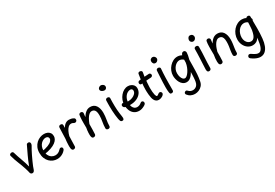

<svg xmlns="http://www.w3.org/2000/svg" viewBox="73 -2162 5433 3790"><g transform="rotate(-30 2790.0 -267.0)"><path d="M30 -489Q28 -494 27 -498Q26 -502 26 -506Q26 -519 33.5 -528Q41 -537 52 -541.5Q63 -546 75 -546Q89 -546 100 -539Q111 -532 115 -515Q127 -470 143 -424.5Q159 -379 175.5 -332.5Q192 -286 208.5 -236.5Q225 -187 239 -133Q260 -189 282 -241Q304 -293 327 -341.5Q350 -390 372.5 -437Q395 -484 417 -530Q422 -541 432.5 -546Q443 -551 455 -551Q470 -551 480 -545.5Q490 -540 495 -530.5Q500 -521 500 -509Q500 -501 498 -491.5Q496 -482 492 -472.5Q488 -463 482 -454Q468 -432 445.5 -390Q423 -348 398 -296Q373 -244 349.5 -192Q326 -140 308.5 -96.5Q291 -53 285 -30Q281 -17 273.5 -7Q266 3 256 9Q246 15 231 15Q218 15 204.5 6Q191 -3 187 -17Q182 -43 174.5 -69Q167 -95 159 -121Q129 -216 91.5 -307Q54 -398 30 -489Z M612 -188 586 -259Q694 -274 755.5 -299Q817 -324 842.5 -352.5Q868 -381 868 -406Q868 -434 849.5 -448.5Q831 -463 803 -463Q778 -463 749.5 -450.5Q721 -438 696.5 -413Q672 -388 656.5 -351Q641 -314 641 -264Q641 -197 664 -152.5Q687 -108 723.5 -86Q760 -64 800 -64Q832 -64 861 -76Q890 -88 914 -113Q925 -125 937 -134.5Q949 -144 963 -144Q975 -144 983.5 -139Q992 -134 996.5 -125.5Q1001 -117 1001 -106Q1001 -96 998.5 -88Q996 -80 989 -72Q965 -42 933.5 -21.5Q902 -1 867.5 9Q833 19 798 19Q750 19 705.5 1Q661 -17 625.5 -52.5Q590 -88 569 -140.5Q548 -193 548 -261Q548 -332 572 -384.5Q596 -437 634.5 -472.5Q673 -508 719 -525.5Q765 -543 810 -543Q852 -543 887 -528Q922 -513 942.5 -483Q963 -453 963 -408Q963 -377 945.5 -343.5Q928 -310 887.5 -279.5Q847 -249 779.5 -225Q712 -201 612 -188Z M1142 -498Q1143 -520 1156.5 -530Q1170 -540 1189 -540Q1207 -540 1220 -530.5Q1233 -521 1233 -501Q1233 -491 1232.5 -477Q1232 -463 1231 -440Q1260 -490 1297 -515Q1334 -540 1379 -540Q1402 -540 1429 -534.5Q1456 -529 1484 -512Q1496 -505 1500.5 -495.5Q1505 -486 1505 -472Q1505 -461 1499.5 -451Q1494 -441 1484 -434.5Q1474 -428 1461 -428Q1446 -428 1434.5 -434Q1423 -440 1410.5 -446Q1398 -452 1378 -452Q1342 -452 1313 -425.5Q1284 -399 1262 -354.5Q1240 -310 1226 -255Q1224 -206 1223 -166.5Q1222 -127 1221 -93.5Q1220 -60 1219 -27Q1219 -13 1212 -3.5Q1205 6 1194.5 11Q1184 16 1172 16Q1151 16 1140 2Q1129 -12 1125.5 -34Q1122 -56 1122 -81Q1122 -93 1122.5 -109Q1123 -125 1124 -143Q1125 -161 1126 -178.5Q1127 -196 1129 -212.5Q1131 -229 1133 -241Z M1609 -517Q1612 -530 1619 -537Q1626 -544 1635.5 -547Q1645 -550 1653 -550Q1671 -550 1684.5 -538.5Q1698 -527 1698 -510Q1698 -505 1696 -489.5Q1694 -474 1692 -456Q1690 -438 1689 -422Q1722 -479 1766.5 -514Q1811 -549 1867 -549Q1953 -549 1996 -485.5Q2039 -422 2039 -318Q2039 -280 2035 -243.5Q2031 -207 2025 -171.5Q2019 -136 2015 -101.5Q2011 -67 2011 -34Q2011 -12 1997 -2Q1983 8 1966 8Q1948 8 1933.5 -2Q1919 -12 1919 -33Q1919 -70 1923 -104.5Q1927 -139 1933 -173.5Q1939 -208 1943 -243.5Q1947 -279 1947 -316Q1947 -375 1934 -407Q1921 -439 1900 -451Q1879 -463 1853 -463Q1821 -463 1792 -438Q1763 -413 1737 -368Q1711 -323 1689 -264Q1689 -189 1687 -134.5Q1685 -80 1683 -36Q1682 -17 1668 -5.5Q1654 6 1634 6Q1605 6 1595 -19Q1585 -44 1585 -77Q1585 -102 1586 -127.5Q1587 -153 1590.5 -179.5Q1594 -206 1599 -232Q1598 -289 1598 -331Q1598 -373 1599 -405.5Q1600 -438 1602.5 -465Q1605 -492 1609 -517Z M2209 -498Q2210 -519 2224 -529Q2238 -539 2256 -539Q2267 -539 2277.5 -534.5Q2288 -530 2294.5 -521Q2301 -512 2300 -498Q2298 -460 2297.5 -415Q2297 -370 2298 -323Q2299 -276 2302 -231Q2305 -186 2311 -148Q2316 -111 2320.5 -84Q2325 -57 2325 -40Q2325 -20 2317 -6.5Q2309 7 2287 7Q2275 7 2264.5 3Q2254 -1 2246 -17Q2237 -35 2230 -73.5Q2223 -112 2217.5 -162.5Q2212 -213 2209.5 -266.5Q2207 -320 2207 -368Q2207 -398 2207.5 -422.5Q2208 -447 2208.5 -466Q2209 -485 2209 -498ZM2196 -754Q2196 -770 2205.5 -783Q2215 -796 2231 -804.5Q2247 -813 2264 -813Q2278 -813 2295 -805.5Q2312 -798 2324.5 -783.5Q2337 -769 2337 -748Q2337 -733 2330 -719.5Q2323 -706 2310.5 -698Q2298 -690 2281 -690Q2263 -690 2243 -698Q2223 -706 2209.5 -720.5Q2196 -735 2196 -754Z M2445 -212Q2436 -220 2430.5 -230.5Q2425 -241 2425 -254Q2426 -271 2438.5 -283Q2451 -295 2469 -293Q2477 -292 2487.5 -286.5Q2498 -281 2520 -275.5Q2542 -270 2582 -270Q2630 -270 2674 -287.5Q2718 -305 2745.5 -334.5Q2773 -364 2773 -400Q2773 -423 2759 -436Q2745 -449 2725 -449Q2694 -449 2664.5 -433Q2635 -417 2612.5 -389Q2590 -361 2576.5 -323.5Q2563 -286 2563 -243Q2563 -187 2578.5 -151Q2594 -115 2619 -98Q2644 -81 2673 -81Q2701 -81 2725.5 -90.5Q2750 -100 2776 -122Q2782 -127 2788 -129.5Q2794 -132 2801 -132Q2813 -132 2822.5 -126Q2832 -120 2837 -110Q2842 -100 2842 -88Q2842 -72 2830 -58Q2818 -44 2789 -29Q2759 -13 2731 -5Q2703 3 2674 3Q2612 3 2566.5 -28Q2521 -59 2497 -115Q2473 -171 2473 -245Q2473 -301 2493 -352Q2513 -403 2547.5 -444Q2582 -485 2625.5 -508.5Q2669 -532 2716 -532Q2756 -532 2789 -516Q2822 -500 2842.5 -472Q2863 -444 2863 -407Q2863 -344 2826.5 -294.5Q2790 -245 2726 -216.5Q2662 -188 2580 -188Q2558 -188 2536 -189.5Q2514 -191 2495.5 -194Q2477 -197 2464 -201.5Q2451 -206 2445 -212Z M3024 -635Q3026 -652 3038.5 -659.5Q3051 -667 3065 -667Q3078 -667 3090.5 -661.5Q3103 -656 3110 -644Q3117 -632 3112 -613Q3108 -590 3104 -566.5Q3100 -543 3096 -518Q3094 -501 3091 -469.5Q3088 -438 3085.5 -402Q3083 -366 3081 -334.5Q3079 -303 3079 -285Q3079 -238 3082.5 -195Q3086 -152 3093 -125Q3098 -104 3106 -90Q3114 -76 3123 -76Q3130 -76 3139.5 -80Q3149 -84 3163 -97Q3171 -105 3182 -109.5Q3193 -114 3200 -114Q3212 -114 3221.5 -108Q3231 -102 3237 -92.5Q3243 -83 3243 -73Q3243 -62 3237.5 -52.5Q3232 -43 3224 -34Q3206 -16 3176.5 -3.5Q3147 9 3118 9Q3086 9 3061.5 -7Q3037 -23 3023 -51Q3010 -74 3002.5 -109.5Q2995 -145 2991.5 -182.5Q2988 -220 2987 -250.5Q2986 -281 2986 -293Q2986 -380 2998 -466.5Q3010 -553 3024 -635ZM2982 -433Q2957 -430 2946.5 -443.5Q2936 -457 2936 -473Q2936 -490 2946 -501.5Q2956 -513 2977 -516Q3013 -521 3050.5 -524.5Q3088 -528 3125.5 -530.5Q3163 -533 3198 -535Q3216 -536 3227.5 -523.5Q3239 -511 3240 -495Q3241 -476 3228 -464Q3215 -452 3198 -451Q3163 -449 3126 -446.5Q3089 -444 3052.5 -440.5Q3016 -437 2982 -433Z M3370 -507Q3370 -527 3384 -537Q3398 -547 3414 -547Q3426 -547 3436.5 -542.5Q3447 -538 3454 -529Q3461 -520 3460 -506Q3456 -458 3453 -408Q3450 -358 3448.5 -300.5Q3447 -243 3446.5 -174Q3446 -105 3446 -19Q3446 -3 3435.5 9.5Q3425 22 3402 22Q3378 22 3371 12Q3364 2 3360 -22Q3356 -43 3354.5 -73.5Q3353 -104 3353 -139Q3353 -192 3355.5 -249.5Q3358 -307 3361 -359.5Q3364 -412 3366.5 -451.5Q3369 -491 3370 -507ZM3362 -721Q3362 -753 3382.5 -769.5Q3403 -786 3423 -786Q3452 -786 3471 -765Q3490 -744 3490 -718Q3490 -705 3481.5 -690Q3473 -675 3457.5 -664Q3442 -653 3421 -653Q3393 -653 3377.5 -674.5Q3362 -696 3362 -721Z M3594 -261Q3594 -317 3615 -368.5Q3636 -420 3673 -461Q3710 -502 3756.5 -526Q3803 -550 3854 -550Q3880 -550 3905 -543Q3930 -536 3954 -523Q3960 -546 3974 -562Q3988 -578 4011 -578Q4035 -578 4047 -561.5Q4059 -545 4059 -525Q4059 -506 4052 -464.5Q4045 -423 4031 -373Q4030 -312 4029.5 -250Q4029 -188 4027 -126Q4026 -87 4023 -48Q4020 -9 4015 29.5Q4010 68 4002 106Q3992 156 3960.5 191.5Q3929 227 3885 246Q3841 265 3793 265Q3747 265 3704.5 245Q3662 225 3632 185Q3628 179 3626 172.5Q3624 166 3624 160Q3624 148 3630.5 139Q3637 130 3647.5 124.5Q3658 119 3668 119Q3684 119 3700 138Q3718 158 3742 169Q3766 180 3795 180Q3845 180 3882 144.5Q3919 109 3927 21Q3930 -4 3931.5 -32Q3933 -60 3934.5 -90.5Q3936 -121 3936 -153Q3918 -118 3892.5 -87Q3867 -56 3836.5 -37Q3806 -18 3771 -18Q3723 -18 3689 -42.5Q3655 -67 3634 -105Q3613 -143 3603.5 -184.5Q3594 -226 3594 -261ZM3776 -102Q3798 -102 3823.5 -124Q3849 -146 3873.5 -183Q3898 -220 3916.5 -266.5Q3935 -313 3942 -363Q3943 -394 3943 -407.5Q3943 -421 3943 -424.5Q3943 -428 3943 -429Q3924 -447 3900 -457Q3876 -467 3852 -467Q3825 -467 3796 -452Q3767 -437 3742.5 -409.5Q3718 -382 3702.5 -345Q3687 -308 3687 -264Q3687 -219 3699 -182Q3711 -145 3731 -123.5Q3751 -102 3776 -102Z M4232 -501Q4232 -515 4238.5 -524Q4245 -533 4255.5 -537.5Q4266 -542 4277 -542Q4297 -542 4310.5 -532Q4324 -522 4324 -501Q4324 -429 4321.5 -373Q4319 -317 4316 -266Q4313 -215 4310.5 -158.5Q4308 -102 4307 -28Q4307 -9 4294 3Q4281 15 4262 15Q4242 15 4232 6Q4222 -3 4218.5 -17Q4215 -31 4215 -46Q4215 -55 4216.5 -90Q4218 -125 4220.5 -176.5Q4223 -228 4226 -286.5Q4229 -345 4230.5 -401Q4232 -457 4232 -501ZM4218 -712Q4218 -729 4225.5 -746.5Q4233 -764 4246 -776Q4259 -788 4276 -788Q4308 -788 4323.5 -775Q4339 -762 4344 -746Q4349 -730 4349 -721Q4349 -694 4328.5 -672Q4308 -650 4280 -650Q4255 -650 4236.5 -668Q4218 -686 4218 -712Z M4510 -523Q4513 -540 4526 -547.5Q4539 -555 4554 -555Q4572 -555 4585.5 -543Q4599 -531 4599 -515Q4599 -510 4597 -494Q4595 -478 4593 -459Q4591 -440 4590 -424Q4610 -460 4635.5 -488Q4661 -516 4693 -532Q4725 -548 4763 -548Q4852 -548 4895.5 -484.5Q4939 -421 4939 -317Q4939 -266 4932 -217.5Q4925 -169 4918 -122.5Q4911 -76 4911 -30Q4911 -11 4897.5 0Q4884 11 4865 11Q4846 11 4832.5 0Q4819 -11 4819 -31Q4819 -80 4826.5 -125Q4834 -170 4841 -216Q4848 -262 4848 -312Q4848 -372 4835.5 -404Q4823 -436 4801.5 -448.5Q4780 -461 4753 -461Q4719 -461 4692 -437.5Q4665 -414 4644.5 -378.5Q4624 -343 4610.5 -304Q4597 -265 4589 -235Q4589 -180 4588 -127.5Q4587 -75 4584 -29Q4583 -12 4570 0Q4557 12 4536 12Q4516 12 4505 0.5Q4494 -11 4490 -30Q4486 -49 4486 -71Q4486 -106 4489 -145Q4492 -184 4500 -221Q4499 -278 4499 -323Q4499 -368 4499.5 -403.5Q4500 -439 4502.5 -468Q4505 -497 4510 -523Z M5051 -242Q5051 -304 5073 -359.5Q5095 -415 5133 -457.5Q5171 -500 5220.5 -524.5Q5270 -549 5324 -549Q5349 -549 5373 -543.5Q5397 -538 5420 -525Q5425 -539 5436 -543.5Q5447 -548 5457 -548Q5477 -548 5489.5 -539.5Q5502 -531 5502 -511V-475Q5507 -468 5509 -461.5Q5511 -455 5511 -447Q5511 -431 5501 -419V-392Q5501 -354 5501.5 -315.5Q5502 -277 5502 -236Q5502 -182 5499 -127Q5496 -72 5491 -18Q5483 70 5457 137Q5431 204 5387 241.5Q5343 279 5281 279Q5254 279 5223 270.5Q5192 262 5158 244.5Q5124 227 5088 200Q5079 193 5073.5 184Q5068 175 5068 165Q5068 155 5073 145Q5078 135 5087 127.5Q5096 120 5109 120Q5119 120 5130.5 124.5Q5142 129 5152 137Q5171 150 5192.5 163.5Q5214 177 5236.5 185.5Q5259 194 5281 194Q5315 194 5337 170Q5359 146 5372.5 110Q5386 74 5392 38Q5397 8 5400 -11.5Q5403 -31 5405 -47.5Q5407 -64 5409 -85Q5383 -38 5345.5 -17Q5308 4 5264 4Q5202 4 5154 -29.5Q5106 -63 5078.5 -119Q5051 -175 5051 -242ZM5268 -80Q5305 -80 5329.5 -102Q5354 -124 5369.5 -165.5Q5385 -207 5395 -264Q5397 -279 5399 -305Q5401 -331 5402.5 -359Q5404 -387 5405 -408.5Q5406 -430 5406 -436Q5387 -451 5364 -458Q5341 -465 5324 -465Q5287 -465 5254.5 -447Q5222 -429 5197 -397Q5172 -365 5158 -324Q5144 -283 5144 -238Q5144 -193 5161 -157Q5178 -121 5206.5 -100.5Q5235 -80 5268 -80Z"/></g></svg>

Font: Playpen Sans Thai
Style: Regular
Weight: 400
Designer: Sirin Gunkloy, Laura Meseguer, Veronika Burian, José Scaglione
Foundry: TypeTogether
Version: Version 2.000